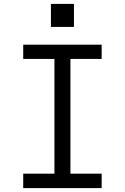

<svg xmlns="http://www.w3.org/2000/svg" viewBox="-20 -964 640 984"><path d="M99 0V-74H259V-662H99V-735H501V-662H341V-74H501V0ZM241 -826V-944H359V-826Z"/></svg>

Font: Nova Nerd Font
Style: Regular
Weight: 400
Designer: Belleve Invis
Foundry: Belleve Invis
Version: Version 24.1.4; ttfautohint (v1.8.4);Nerd Fonts 3.1.1